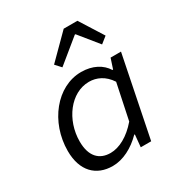

<svg xmlns="http://www.w3.org/2000/svg" viewBox="-175 -867 950 1006"><g transform="rotate(-30 300.0 -364.0)"><path d="M218 12C281 12 345 -22 396 -74H400L393 0H456L554 -486H491L471 -425H467C440 -469 388 -498 319 -498C171 -498 52 -348 52 -174C52 -53 118 12 218 12ZM242 -53C175 -53 131 -95 131 -186C131 -316 218 -433 329 -433C374 -433 420 -413 453 -362L408 -147C355 -85 295 -53 242 -53ZM247 -568 389 -684H393L487 -568L526 -599L437 -740H354L216 -602L247 -568Z"/></g></svg>

Font: Source Code Variable
Style: Italic
Weight: 400
Italic angle: -11°
Monospace: yes
Designer: Paul D. Hunt, Teo Tuominen
Foundry: Adobe Systems Incorporated
Version: Version 1.005;PS 1.0;hotconv 16.6.54;makeotf.lib2.5.65590